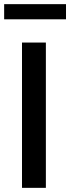

<svg xmlns="http://www.w3.org/2000/svg" viewBox="-31 -905 338 925"><path d="M0 0ZM75 0V-700H190V0ZM287 -885V-812H-11V-885Z"/></svg>

Font: Rosa Sans Medium
Style: Regular
Weight: 500
Designer: Pentagram / MCKL
Foundry: Pentagram / MCKL
Version: Version 1.005;September 16, 2019;FontCreator 11.5.0.2425 64-